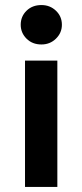

<svg xmlns="http://www.w3.org/2000/svg" viewBox="-20 -740 325 760"><path d="M79 -500H207V0H79ZM144 -564Q108 -564 85 -587Q62 -610 62 -642Q62 -675 85 -697.5Q108 -720 144 -720Q178 -720 201.5 -697.5Q225 -675 225 -642Q225 -610 201.5 -587Q178 -564 144 -564Z"/></svg>

Font: Albert Sans
Style: Bold
Weight: 700
Designer: Andreas Rasmussen
Foundry: a.Foundry
Version: Version 1.025